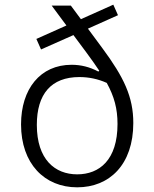

<svg xmlns="http://www.w3.org/2000/svg" viewBox="-20 -789 660 821"><path d="M417 -584 356 -666.5 484.5 -724 464.5 -769 326 -707 283 -765H201L264 -680L135.5 -622.5L155.5 -577.5L294 -639L350.5 -563C371 -535 389 -510 404.5 -486.5L400.5 -483C363 -503 325.5 -512 286 -512C152 -512 70 -408.5 70 -257C70 -89 170.5 12 310 12C448 12 550 -85 550 -263C550 -374.5 510 -458.5 417 -584ZM137.5 -255C137.5 -387 199 -459.5 319.5 -459.5C359 -459.5 399 -451.5 436.5 -434.5C468.5 -376 482.5 -324.5 482.5 -259C482.5 -105 405 -43.5 310 -43.5C215 -43.5 137.5 -107 137.5 -255Z"/></svg>

Font: Monaspace Neon ExtraLight
Style: Regular
Weight: 200
Designer: Riley Cran & the Lettermatic Team
Foundry: Lettermatic
Version: Version 1.200 (Monaspace Neon)